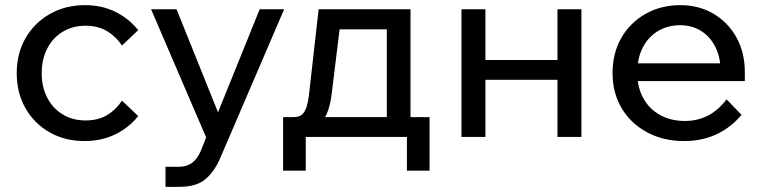

<svg xmlns="http://www.w3.org/2000/svg" viewBox="-20 -532 2959 746"><path d="M454 -141 517 -81Q481 -36 428 -10Q375 16 308 16Q232 16 172.5 -18Q113 -52 79 -111.5Q45 -171 45 -248Q45 -324 79 -383.5Q113 -443 173.5 -477.5Q234 -512 310 -512Q376 -512 428.5 -486Q481 -460 517 -415L454 -355Q431 -390 396 -411Q361 -432 312 -432Q262 -432 223.5 -408.5Q185 -385 163.5 -343.5Q142 -302 142 -248Q142 -194 163.5 -152.5Q185 -111 223.5 -87.5Q262 -64 312 -64Q362 -64 396.5 -85Q431 -106 454 -141Z M989 -496H1084L837 79Q814 134 778.5 164Q743 194 677 194H623V116H675Q706 116 726.5 100.5Q747 85 760 55L781 2L567 -496H666L845 -51H809Z M1102 -34V-77H1120Q1141 -77 1152.5 -86Q1164 -95 1171 -116.5Q1178 -138 1182 -177L1218 -496H1575V-46H1483V-479L1548 -418H1233L1307 -479L1269 -170Q1263 -119 1249.5 -89.5Q1236 -60 1210 -47Q1184 -34 1139 -34ZM1080 131V-77H1649V131H1561V-59L1619 0H1133L1168 -59V131Z M2146 0V-496H2239V0ZM1773 0V-496H1866V0ZM1818 -222V-299H2198V-222Z M2803 -146 2861 -86Q2822 -38 2765.5 -11Q2709 16 2638 16Q2557 16 2494 -18Q2431 -52 2395.5 -111.5Q2360 -171 2360 -248Q2360 -325 2394 -384.5Q2428 -444 2488 -478Q2548 -512 2623 -512Q2696 -512 2752.5 -478.5Q2809 -445 2841.5 -386.5Q2874 -328 2874 -251V-245H2780V-254Q2780 -308 2760 -348.5Q2740 -389 2704.5 -411.5Q2669 -434 2623 -434Q2574 -434 2536 -411Q2498 -388 2477 -346.5Q2456 -305 2456 -249Q2456 -193 2479.5 -150.5Q2503 -108 2545 -85Q2587 -62 2641 -62Q2740 -62 2803 -146ZM2874 -217H2429V-286H2858L2874 -251Z"/></svg>

Font: Wix Madefor Display Medium
Style: Regular
Weight: 500
Designer: Dalton Maag Ltd
Foundry: Dalton Maag Ltd
Version: Version 3.100